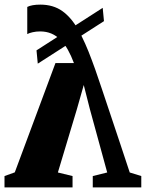

<svg xmlns="http://www.w3.org/2000/svg" viewBox="-30 -811 632 831"><path d="M144.5 -791Q200.5 -791 239.8 -763Q279 -735 309 -681.5Q339 -628 367.5 -550.5Q370 -545 381.8 -511.5Q393.5 -478 411 -426Q428.5 -374 449.2 -311.8Q470 -249.5 491.5 -185.2Q513 -121 531.5 -64.5L581.5 -49V0H371.5V-49L434 -64.5L358.5 -340.5L332.5 -443L302.5 -337.5L220.5 -64.5L284 -49V0H-10.5V-49L34 -65L210 -538H290Q278 -570 263.8 -595.5Q249.5 -621 231.8 -638.8Q214 -656.5 192.2 -665.8Q170.5 -675 143.5 -675Q126.5 -675 111.2 -671.5Q96 -668 88 -663.5V-781Q97.5 -786 112 -788.5Q126.5 -791 144.5 -791ZM414.5 -777 420 -719.5 133.5 -535.5 128 -593Z"/></svg>

Font: Merriweather 60pt Black
Style: Regular
Weight: 900
Version: Version 2.100